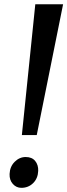

<svg xmlns="http://www.w3.org/2000/svg" viewBox="-20 -892 323 922"><path d="M149.5 -871.5H283L156.5 -243.5H85ZM26 -56.5Q27.5 -92 50.5 -115Q73.5 -138 103.5 -138Q133.5 -138 149 -119Q164.5 -100 163.5 -71.5Q162 -35 139 -12.5Q116 10 82.5 10Q58.5 10 41.8 -8.5Q25 -27 26 -56.5Z"/></svg>

Font: Merriweather 36pt SemiBold
Style: Italic
Weight: 600
Italic angle: -7.8°
Version: Version 2.101